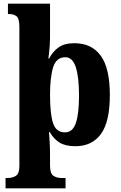

<svg xmlns="http://www.w3.org/2000/svg" viewBox="-20 -780 656 1040"><path d="M10 240V184H23Q48 184 66.5 172Q85 160 85 119V-633Q85 -680 69.5 -692Q54 -704 29 -704H23V-760H251V-575Q251 -557 249.5 -534.5Q248 -512 245.5 -492Q243 -472 242 -463H246Q266 -501 297.5 -523.5Q329 -546 383 -546Q476 -546 525.5 -478.5Q575 -411 575 -265Q575 -121 527 -54.5Q479 12 388 12Q335 12 303 -7.5Q271 -27 250 -64H245Q247 -49 249 -12.5Q251 24 251 58V117Q251 160 269 172Q287 184 312 184H335V240ZM332 -63Q373 -63 390.5 -112.5Q408 -162 408 -264Q408 -362 390.5 -416Q373 -470 334 -470Q285 -470 268 -416Q251 -362 251 -266Q251 -162 267.5 -112.5Q284 -63 332 -63Z"/></svg>

Font: Noto Serif Thai SemiCondensed ExtraBold
Style: Regular
Weight: 800
Width: 4
Designer: Monotype Design Team
Foundry: Monotype Imaging Inc.
Version: Version 2.002; ttfautohint (v1.8.4.7-5d5b)